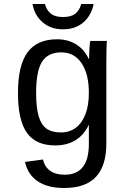

<svg xmlns="http://www.w3.org/2000/svg" viewBox="-20 -733 640 960"><path d="M300.3 207Q218.3 207 168.5 173.3Q118.7 139.6 105 76.7L194.8 64.5Q203.1 101.1 230.7 120.8Q258.3 140.6 303.2 140.6Q424.3 140.6 424.3 -13.2V-107.9H423.3Q399.4 -57.6 356.9 -31.7Q314.5 -5.9 255.9 -5.9Q159.2 -5.9 114.5 -69.1Q69.8 -132.3 69.8 -268.1Q69.8 -406.2 117.7 -471.4Q165.5 -536.6 265.1 -536.6Q320.3 -536.6 361.1 -511Q401.9 -485.4 423.8 -438H425.3Q425.3 -452.6 427.2 -487.5Q429.2 -522.5 431.2 -528.3H514.6Q511.7 -502 511.7 -418.9V-15.6Q511.7 95.2 460 151.1Q408.2 207 300.3 207ZM424.3 -269Q424.3 -363.3 387.7 -417.2Q351.1 -471.2 287.1 -471.2Q220.2 -471.2 190.4 -424.6Q160.6 -377.9 160.6 -269Q160.6 -195.3 173.1 -152.6Q185.5 -109.9 211.9 -90.3Q238.3 -70.8 285.6 -70.8Q327.1 -70.8 358.6 -94Q390.1 -117.2 407.2 -161.9Q424.3 -206.5 424.3 -269ZM294.9 -586.4Q234.4 -586.4 193.6 -621.1Q152.8 -655.8 142.6 -712.9H204.6Q212.9 -682.1 233.9 -665Q254.9 -647.9 294.9 -647.9Q336.4 -647.9 357.2 -665Q377.9 -682.1 386.2 -712.9H448.2Q436.5 -654.8 396.2 -620.6Q356 -586.4 294.9 -586.4Z"/></svg>

Font: Cousine
Style: Regular
Weight: 400
Monospace: yes
Designer: Steve Matteson
Foundry: Ascender Corporation
Version: Version 1.20